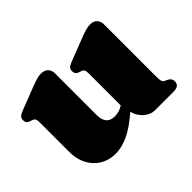

<svg xmlns="http://www.w3.org/2000/svg" viewBox="-110 -689 895 895"><g transform="rotate(-45 337.5 -241.5)"><path d="M65 -146V-340Q65 -356 60.8 -362.8Q56.5 -369.5 48 -372L37 -375.5Q17 -382 17 -402Q17 -414 23.5 -421Q30 -428 48 -435L159 -478Q186 -488.5 201.5 -492.8Q217 -497 229 -497Q253 -497 265 -484.2Q277 -471.5 277 -452V-176Q277 -112 333 -112Q362 -112 388 -129V-340Q388 -356 383.8 -362.8Q379.5 -369.5 371 -372L360 -375.5Q340 -382 340 -402Q340 -414 346.5 -421Q353 -428 371 -435L482 -478Q507.5 -488 523.2 -492.5Q539 -497 554 -497Q576.5 -497 588.2 -484.2Q600 -471.5 600 -452V-105Q600 -85 603 -76.8Q606 -68.5 613.5 -65L624.5 -60Q646 -50.5 646 -30Q646 0 608 0H485.5Q455.5 0 431 -22Q406.5 -44 398.5 -76.5Q341 -26.5 296.5 -6.2Q252 14 214 14Q147.5 14 106.2 -30.5Q65 -75 65 -146Z"/></g></svg>

Font: Fraunces 9pt S000 Black
Style: Regular
Weight: 900
Version: Version 1.000; ttfautohint (v1.8.3)